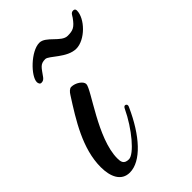

<svg xmlns="http://www.w3.org/2000/svg" viewBox="-208 -630 707 707"><g transform="rotate(-45 146.0 -276.0)"><path d="M203 -162C204 -164 205 -167 205 -169C205 -174 201 -177 197 -177C194 -177 191 -175 188 -169C154 -97 94 -26 67 -26C41 -26 39 -42 39 -59C39 -163 152 -306 152 -333C152 -348 127 -365 105 -365C97 -365 88 -356 82 -346C30 -265 -27 -175 -27 -79C-27 -29 -9 11 35 11C94 11 157 -59 203 -162ZM57 -463C79 -493 83 -505 110 -505C128 -505 170 -451 218 -451C264 -451 319 -507 319 -549C319 -556 315 -559 309 -559C297 -559 294 -548 289 -541C268 -512 257 -507 229 -507C196 -507 171 -563 137 -563C93 -563 28 -498 28 -467C28 -461 31 -453 38 -453C48 -453 52 -457 57 -463Z"/></g></svg>

Font: Mervale Script
Style: Regular
Weight: 400
Designer: Astigmatic (AOETI)
Foundry: Astigmatic (AOETI)
Version: Version 1.000